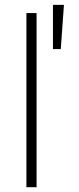

<svg xmlns="http://www.w3.org/2000/svg" viewBox="-20 -782 328 802"><path d="M132.8 -727.5V0H90.3V-727.5ZM201.2 -577.1V-761.7H247.1L233.9 -577.1Z"/></svg>

Font: Inter Extra Light
Style: Regular
Weight: 200
Designer: Rasmus Andersson
Foundry: rsms
Version: Version 4.000;git-3c8e0fc